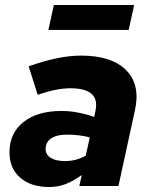

<svg xmlns="http://www.w3.org/2000/svg" viewBox="-20 -746 610 770"><path d="M177 4Q104 4 61 -33.5Q18 -71 18 -135Q18 -212 74 -256.5Q130 -301 227 -301Q260 -301 293.5 -294.5Q327 -288 358 -277L363 -302Q382 -392 262 -392Q236 -392 204.5 -386Q173 -380 131 -366L95 -480Q215 -523 305 -523Q428 -523 486 -464.5Q544 -406 521 -303L455 0H298L308 -44Q271 -18 241 -7Q211 4 177 4ZM241 -100Q286 -100 324 -122L340 -195Q299 -206 248 -206Q207 -206 185 -191Q163 -176 163 -148Q163 -126 183.5 -113Q204 -100 241 -100ZM174 -626 196 -726H518L496 -626Z"/></svg>

Font: Red Hat Text VF
Style: Italic
Weight: 400
Italic angle: -12°
Designer: Pentagram, MCKL
Foundry: Pentagram, MCKL
Version: Version 1.023